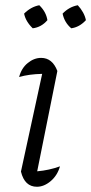

<svg xmlns="http://www.w3.org/2000/svg" viewBox="-20 -707 348 733"><path d="M209 -72Q199 -37 173.5 -15.5Q148 6 121 6Q74 6 60 -52L141 -425Q91 -424 53 -413Q62 -447 86 -466.5Q110 -486 137 -486Q180 -486 199 -436L122 -53Q168 -57 209 -72ZM130 -687Q156 -662 161 -630Q138 -603 105 -599Q78 -625 72 -655Q98 -681 130 -687ZM277 -687Q289 -674 297 -659.5Q305 -645 308 -630Q283 -603 252 -599Q226 -621 219 -655Q244 -681 277 -687Z"/></svg>

Font: Piazzolla Light
Style: Italic
Weight: 300
Italic angle: -11.3°
Designer: Juan Pablo del Peral
Foundry: Huerta Tipografica
Version: Version 1.330